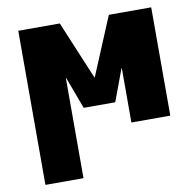

<svg xmlns="http://www.w3.org/2000/svg" viewBox="-82 -604 927 907"><g transform="rotate(-10 382.0 -150.5)"><path d="M63.5 219.7V-519.5H262.7L379.9 -239.3H380.9L498 -519.5H701.2V0H514.6V-259.8H512.7L456.1 -107.4H304.7L248 -259.8H246.1V219.7Z"/></g></svg>

Font: GenEi M Gothic v2 Black
Style: Regular
Weight: 900
Version: Version 2.0